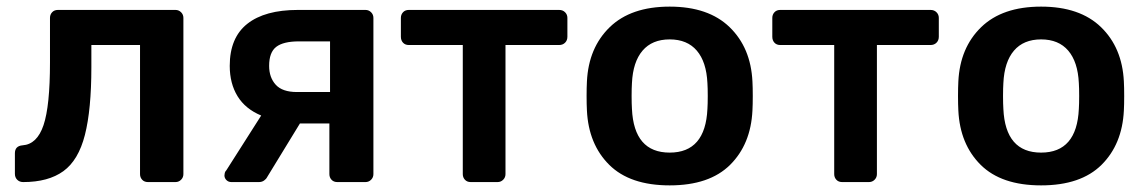

<svg xmlns="http://www.w3.org/2000/svg" viewBox="-20 -550 3461 580"><path d="M50 0Q39 0 32 -7Q25 -14 25 -25V-87Q25 -109 48 -111Q92 -114 111.5 -172Q131 -230 131 -361V-496Q131 -506 137.5 -513Q144 -520 155 -520H510Q520 -520 527 -513Q534 -506 534 -496V-24Q534 -14 527 -7Q520 0 510 0H427Q416 0 409.5 -7Q403 -14 403 -24V-414H256V-347Q256 -219 236.5 -142.5Q217 -66 171.5 -33Q126 0 50 0Z M679 0Q670 0 664 -6Q658 -12 658 -20Q658 -23 659 -27.5Q660 -32 664 -36L769 -201Q721 -221 697.5 -259.5Q674 -298 674 -351Q674 -436 727 -478Q780 -520 880 -520H1084Q1094 -520 1101 -513Q1108 -506 1108 -496V-24Q1108 -14 1101 -7Q1094 0 1084 0H999Q988 0 981.5 -7Q975 -14 975 -24V-177H886L787 -15Q784 -9 777.5 -4.5Q771 0 762 0ZM877 -272H977V-425H883Q836 -425 814.5 -408.5Q793 -392 793 -351Q793 -316 813 -294Q833 -272 877 -272Z M1402 0Q1391 0 1384.5 -7Q1378 -14 1378 -24V-414H1215Q1204 -414 1197.5 -421Q1191 -428 1191 -439V-496Q1191 -506 1197.5 -513Q1204 -520 1215 -520H1669Q1680 -520 1687 -513Q1694 -506 1694 -496V-439Q1694 -428 1687 -421Q1680 -414 1669 -414H1507V-24Q1507 -14 1500 -7Q1493 0 1483 0Z M2003 10Q1883 10 1820.5 -52Q1758 -114 1753 -216Q1752 -234 1752 -260Q1752 -286 1753 -304Q1758 -406 1822 -468Q1886 -530 2003 -530Q2120 -530 2184 -468Q2248 -406 2253 -304Q2254 -286 2254 -260Q2254 -234 2253 -216Q2248 -114 2185.5 -52Q2123 10 2003 10ZM2003 -89Q2111 -89 2117 -221Q2118 -236 2118 -260Q2118 -284 2117 -299Q2114 -363 2085 -397Q2056 -431 2003 -431Q1950 -431 1921 -397Q1892 -363 1889 -299Q1888 -284 1888 -260Q1888 -236 1889 -221Q1895 -89 2003 -89Z M2524 0Q2513 0 2506.5 -7Q2500 -14 2500 -24V-414H2337Q2326 -414 2319.5 -421Q2313 -428 2313 -439V-496Q2313 -506 2319.5 -513Q2326 -520 2337 -520H2791Q2802 -520 2809 -513Q2816 -506 2816 -496V-439Q2816 -428 2809 -421Q2802 -414 2791 -414H2629V-24Q2629 -14 2622 -7Q2615 0 2605 0Z M3125 10Q3005 10 2942.5 -52Q2880 -114 2875 -216Q2874 -234 2874 -260Q2874 -286 2875 -304Q2880 -406 2944 -468Q3008 -530 3125 -530Q3242 -530 3306 -468Q3370 -406 3375 -304Q3376 -286 3376 -260Q3376 -234 3375 -216Q3370 -114 3307.5 -52Q3245 10 3125 10ZM3125 -89Q3233 -89 3239 -221Q3240 -236 3240 -260Q3240 -284 3239 -299Q3236 -363 3207 -397Q3178 -431 3125 -431Q3072 -431 3043 -397Q3014 -363 3011 -299Q3010 -284 3010 -260Q3010 -236 3011 -221Q3017 -89 3125 -89Z"/></svg>

Font: Rubik Medium
Style: Regular
Weight: 500
Designer: Hubert and Fischer
Foundry: Hubert and Fischer
Version: Version 2.300; ttfautohint (v1.8.4.7-5d5b);gftools[0.9.30]